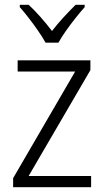

<svg xmlns="http://www.w3.org/2000/svg" viewBox="-20 -785 436 805"><path d="M362 0H35V-38L295 -485H54V-532H359V-491L100 -47H362ZM171 -606Q159 -628 140 -655.5Q121 -683 100.5 -709.5Q80 -736 63 -755V-765H100Q124 -743 150 -713.5Q176 -684 198 -655Q221 -685 246 -712Q271 -739 297 -765H335V-755Q317 -735 296 -708.5Q275 -682 256 -655Q237 -628 225 -606Z"/></svg>

Font: Noto Sans Myanmar UI SemiCondensed Light
Style: Regular
Weight: 300
Width: 4
Designer: Monotype Design Team
Foundry: Monotype Imaging Inc.
Version: Version 2.103; ttfautohint (v1.8.4.7-5d5b)